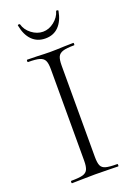

<svg xmlns="http://www.w3.org/2000/svg" viewBox="-152 -855 634 913"><g transform="rotate(-20 165.0 -398.5)"><path d="M281 -12Q283 -12 283 -6Q283 0 281 0Q251 0 234 -1L164 -2L97 -1Q79 0 48 0Q45 0 45 -6Q45 -12 48 -12Q87 -12 105.5 -17Q124 -22 131 -36.5Q138 -51 138 -81V-544Q138 -574 131 -588Q124 -602 105.5 -607.5Q87 -613 48 -613Q45 -613 45 -619Q45 -625 48 -625L97 -624Q139 -622 164 -622Q192 -622 234 -624L281 -625Q283 -625 283 -619Q283 -613 281 -613Q242 -613 223.5 -607Q205 -601 198.5 -586.5Q192 -572 192 -542V-81Q192 -50 198.5 -36Q205 -22 223 -17Q241 -12 281 -12ZM62 -792Q61 -796 66 -796.5Q71 -797 73 -795Q81 -765 108 -744.5Q135 -724 165 -724Q195 -724 221.5 -745Q248 -766 256 -795Q256 -797 260 -797Q263 -797 265.5 -795.5Q268 -794 267 -792Q258 -743 232 -716.5Q206 -690 165 -690Q124 -690 97.5 -716.5Q71 -743 62 -792Z"/></g></svg>

Font: Cormorant SC Light
Style: Regular
Weight: 300
Designer: Christian Thalmann (Catharsis Fonts)
Foundry: Catharsis Fonts
Version: Version 4.000